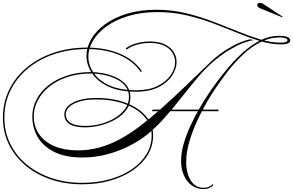

<svg xmlns="http://www.w3.org/2000/svg" viewBox="-70 -1028 2014 1319"><path d="M1328 271Q1283 271 1248 246Q1213 221 1193.5 177.5Q1174 134 1174 78Q1174 22 1191.5 -39Q1209 -100 1237 -161Q1265 -222 1297.5 -278.5Q1330 -335 1361.5 -382Q1393 -429 1417 -461Q1454 -512 1501.5 -567.5Q1549 -623 1604 -672Q1659 -721 1720 -751.5Q1781 -782 1845 -782Q1884 -782 1904 -774Q1924 -766 1924 -749Q1924 -737 1907.5 -730Q1891 -723 1864 -723Q1793 -723 1718.5 -745.5Q1644 -768 1563.5 -801Q1483 -834 1396 -867Q1309 -900 1213.5 -922.5Q1118 -945 1013 -945Q901 -945 812.5 -918.5Q724 -892 662.5 -847.5Q601 -803 569 -749Q537 -695 537 -640Q537 -581 573 -527.5Q609 -474 682 -441Q755 -408 865 -408Q953 -408 1012.5 -437.5Q1072 -467 1102.5 -511.5Q1133 -556 1133 -601Q1133 -636 1114.5 -666Q1096 -696 1057.5 -714.5Q1019 -733 960 -733Q912 -733 870.5 -721Q829 -709 801 -688L793 -695Q823 -718 867 -730.5Q911 -743 960 -743Q1022 -743 1062.5 -723Q1103 -703 1123 -671.5Q1143 -640 1143 -603Q1143 -555 1111.5 -507.5Q1080 -460 1018 -429Q956 -398 864 -398Q750 -398 674.5 -433.5Q599 -469 561.5 -525.5Q524 -582 524 -645Q524 -702 556 -758Q588 -814 650 -860Q712 -906 801.5 -933.5Q891 -961 1005 -961Q1109 -961 1204.5 -938Q1300 -915 1388.5 -881.5Q1477 -848 1558.5 -814.5Q1640 -781 1715.5 -758Q1791 -735 1861 -735Q1885 -735 1895 -739.5Q1905 -744 1905 -752Q1905 -760 1891 -765.5Q1877 -771 1852 -771Q1783 -771 1719.5 -738.5Q1656 -706 1600 -653.5Q1544 -601 1495 -538Q1446 -475 1405 -413Q1353 -335 1308.5 -247.5Q1264 -160 1236.5 -74.5Q1209 11 1209 85Q1209 132 1222 172.5Q1235 213 1261.5 237.5Q1288 262 1328 262Q1349 262 1364.5 255Q1380 248 1393 236L1395 244Q1382 257 1366 264Q1350 271 1328 271ZM495 238Q377 238 277.5 204Q178 170 104.5 108Q31 46 -9.5 -37.5Q-50 -121 -50 -220Q-50 -323 -7 -411Q36 -499 114 -564Q192 -629 297.5 -665Q403 -701 527 -701Q655 -701 753.5 -659Q852 -617 904 -540L897 -533Q846 -609 750.5 -650Q655 -691 527 -691Q405 -691 301.5 -656Q198 -621 121.5 -557.5Q45 -494 2.5 -408Q-40 -322 -40 -220Q-40 -123 0 -41Q40 41 112 101Q184 161 281.5 194.5Q379 228 495 228Q597 228 684 203.5Q771 179 835.5 135Q900 91 936 31.5Q972 -28 972 -98Q972 -170 923 -225.5Q874 -281 788 -313Q702 -345 592 -345Q498 -345 440 -316.5Q382 -288 382 -243Q382 -163 516 -163Q571 -163 624.5 -177.5Q678 -192 721 -218.5Q764 -245 790 -281Q816 -317 816 -362Q816 -406 790.5 -437Q765 -468 725 -487Q685 -506 640 -514.5Q595 -523 556 -523Q466 -523 393.5 -499Q321 -475 269.5 -433.5Q218 -392 190 -339Q162 -286 162 -228Q162 -157 199.5 -104.5Q237 -52 304.5 -23.5Q372 5 463 5Q539 5 610 -14Q681 -33 749.5 -69.5Q818 -106 889 -159.5Q960 -213 1037 -281.5Q1114 -350 1200.5 -433Q1287 -516 1387 -612Q1406 -630 1444 -658.5Q1482 -687 1534 -715Q1586 -743 1646 -758L1672 -753Q1608 -740 1553 -711.5Q1498 -683 1457 -653Q1416 -623 1393 -603Q1335 -552 1281 -487Q1227 -422 1172.5 -353Q1118 -284 1060.5 -219Q1003 -154 940 -103Q885 -59 814 -23.5Q743 12 662.5 33Q582 54 497 54Q379 54 302.5 15.5Q226 -23 189 -87Q152 -151 152 -228Q152 -288 180 -343Q208 -398 261 -440.5Q314 -483 389 -508Q464 -533 557 -533Q593 -533 639 -524.5Q685 -516 728 -496Q771 -476 798.5 -442.5Q826 -409 826 -360Q826 -313 799 -275Q772 -237 726.5 -210Q681 -183 626.5 -168.5Q572 -154 516 -153Q372 -153 372 -243Q372 -293 433 -324Q494 -355 592 -355Q705 -355 793 -322Q881 -289 931.5 -231Q982 -173 982 -98Q982 -26 945.5 35Q909 96 843 141.5Q777 187 688 212.5Q599 238 495 238ZM973 -264 979 -275H1431V-264ZM1869 -909 1715 -972Q1697 -980 1697 -993Q1697 -1008 1716 -1008Q1721 -1008 1727 -1006.5Q1733 -1005 1740 -1000L1872 -913Z"/></svg>

Font: Ballet 24pt
Style: Regular
Weight: 400
Designer: Maximiliano R. Sproviero
Foundry: Omnibus-Type
Version: Version 1.100